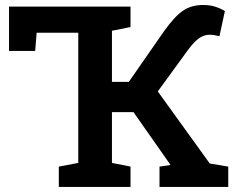

<svg xmlns="http://www.w3.org/2000/svg" viewBox="-20 -737 961 757"><path d="M211.9 0V-80.1L288.6 -94.7V-607.9H124.5L118.7 -536.1H15.6V-710.9H494.6V-630.4L421.4 -615.7V-414.1H487.8L627 -614.3Q668.9 -672.9 701.9 -695.1Q734.9 -717.3 780.3 -717.3Q807.6 -717.3 828.4 -710.7Q849.1 -704.1 866.7 -693.4L845.2 -594.2Q822.3 -600.1 807.6 -600.1Q785.6 -600.1 766.6 -587.6Q747.6 -575.2 722.2 -541.5L602.1 -376.5L807.1 -92.3L879.9 -80.1V0H608.9V-80.1L651.9 -86.4L648.4 -92.3L506.3 -294.9H421.4V-94.7L494.6 -80.1V0Z"/></svg>

Font: Roboto Slab SemiBold
Style: Regular
Weight: 600
Designer: Google
Version: Version 2.001; ttfautohint (v1.8.3)